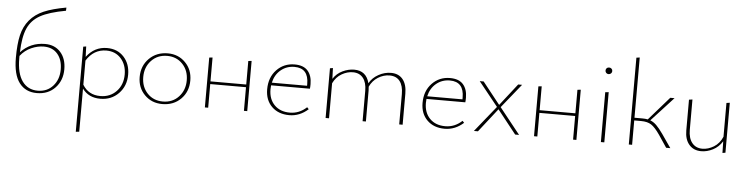

<svg xmlns="http://www.w3.org/2000/svg" viewBox="-54 -993 6075 1562"><g transform="rotate(5 2983.5 -212.0)"><path d="M287 -401Q366 -401 413 -348.5Q460 -296 460 -209Q460 -118 403 -57.5Q346 3 253 3Q161 3 110 -64Q59 -131 59 -269Q59 -381 76 -453.5Q93 -526 137 -578.5Q181 -631 250.5 -661Q320 -691 433 -711L432 -685Q295 -660 224.5 -621Q154 -582 123 -512Q92 -442 88 -316Q167 -401 287 -401ZM259 -17Q336 -17 383.5 -70.5Q431 -124 431 -205Q431 -284 390.5 -331.5Q350 -379 278 -379Q228 -379 176 -356Q124 -333 87 -286V-266Q87 -143 132.5 -80Q178 -17 259 -17Z M792 -412Q877 -412 929 -355.5Q981 -299 981 -211Q981 -118 921.5 -57Q862 4 772 4Q676 4 625 -66V286L597 289V-406L621 -410L624 -325Q689 -412 792 -412ZM770 -18Q850 -18 901.5 -72Q953 -126 953 -210Q953 -289 907.5 -340Q862 -391 788 -391Q685 -391 625 -295V-98Q673 -18 770 -18Z M1278 3Q1191 3 1133.5 -55Q1076 -113 1076 -201Q1076 -292 1136 -352Q1196 -412 1288 -412Q1374 -412 1431.5 -354Q1489 -296 1489 -208Q1489 -116 1429.5 -56.5Q1370 3 1278 3ZM1281 -18Q1360 -18 1410 -72Q1460 -126 1460 -206Q1460 -287 1410.5 -339Q1361 -391 1285 -391Q1206 -391 1155.5 -337.5Q1105 -284 1105 -203Q1105 -122 1154.5 -70Q1204 -18 1281 -18Z M1945 -407 1972 -410V0H1945V-193H1653V0H1626V-407L1653 -410V-215H1945Z M2455 -74 2469 -59Q2400 3 2315 3Q2226 3 2172 -50Q2118 -103 2118 -191Q2118 -289 2177 -350.5Q2236 -412 2324 -412Q2396 -412 2431 -372.5Q2466 -333 2466 -264Q2466 -238 2464 -226H2147Q2145 -204 2145 -193Q2145 -113 2192 -65.5Q2239 -18 2318 -18Q2395 -18 2455 -74ZM2324 -392Q2260 -392 2213 -353Q2166 -314 2151 -248H2439V-263Q2439 -392 2324 -392Z M3111 -412Q3173 -412 3207 -370.5Q3241 -329 3241 -253V0H3213V-248Q3213 -316 3184.5 -353Q3156 -390 3101 -390Q3052 -390 3007 -362Q2962 -334 2939 -284Q2941 -264 2941 -253V0H2914V-248Q2914 -316 2884.5 -353Q2855 -390 2801 -390Q2755 -390 2710 -364Q2665 -338 2640 -286V0H2612V-406L2636 -410L2639 -322Q2668 -367 2715.5 -389.5Q2763 -412 2810 -412Q2909 -412 2934 -312Q2960 -358 3009 -385Q3058 -412 3111 -412Z M3724 -74 3738 -59Q3669 3 3584 3Q3495 3 3441 -50Q3387 -103 3387 -191Q3387 -289 3446 -350.5Q3505 -412 3593 -412Q3665 -412 3700 -372.5Q3735 -333 3735 -264Q3735 -238 3733 -226H3416Q3414 -204 3414 -193Q3414 -113 3461 -65.5Q3508 -18 3587 -18Q3664 -18 3724 -74ZM3593 -392Q3529 -392 3482 -353Q3435 -314 3420 -248H3708V-263Q3708 -392 3593 -392Z M4192 0H4160L4007 -193L3856 0H3823L3993 -211L3835 -408H3867L4009 -229L4149 -408H4181L4023 -212Z M4633 -407 4660 -410V0H4633V-193H4341V0H4314V-407L4341 -410V-215H4633Z M4847 -583Q4847 -595 4854.5 -602.5Q4862 -610 4874 -610Q4886 -610 4894 -602.5Q4902 -595 4902 -583Q4902 -572 4894 -564Q4886 -556 4874 -556Q4862 -556 4854.5 -564Q4847 -572 4847 -583ZM4860 0V-407L4888 -410V0Z M5351 -110 5427 0H5393L5326 -100Q5286 -158 5254.5 -178.5Q5223 -199 5171 -199H5115V0H5088V-709L5115 -713V-221H5178Q5205 -221 5224 -217L5391 -408H5426L5245 -211Q5272 -201 5296 -177.5Q5320 -154 5351 -110Z M5850 -406 5877 -410V-2L5853 2L5851 -93Q5821 -45 5774 -21Q5727 3 5679 3Q5617 3 5580.5 -39Q5544 -81 5544 -155V-406L5572 -410V-162Q5572 -94 5602.5 -56Q5633 -18 5687 -18Q5734 -18 5780 -46Q5826 -74 5850 -130Z"/></g></svg>

Font: EauTestInfant Extralight
Style: Regular
Weight: 250
Designer: Christian Thalmann (Catharsis Fonts)
Version: Version 0.001;PS 000.001;hotconv 1.0.88;makeotf.lib2.5.64775